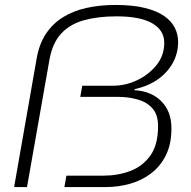

<svg xmlns="http://www.w3.org/2000/svg" viewBox="-20 -755 769 775"><path d="M37 0 128 -519Q138 -577 165 -618Q192 -659 233.5 -685Q275 -711 329 -723Q383 -735 446 -735Q516 -735 564.5 -723Q613 -711 642.5 -690.5Q672 -670 685.5 -643Q699 -616 699 -586Q699 -540 677.5 -501Q656 -462 617 -434.5Q578 -407 523 -395V-391Q591 -387 631.5 -346Q672 -305 672 -237Q672 -173 649.5 -128Q627 -83 589 -54.5Q551 -26 504 -13Q457 0 409 0H240L248 -46H398Q455 -46 505 -64.5Q555 -83 586.5 -126.5Q618 -170 618 -246Q618 -293 594.5 -318.5Q571 -344 534 -354Q497 -364 456 -364H304L312 -409H437Q486 -409 533 -431Q580 -453 611.5 -492Q643 -531 643 -582Q643 -633 594.5 -661Q546 -689 450 -689Q376 -689 319.5 -673.5Q263 -658 227.5 -620Q192 -582 180 -516L89 0Z"/></svg>

Font: Archivo Expanded Thin
Style: Italic
Weight: 250
Width: 7
Italic angle: -10°
Designer: Hector Gatti
Foundry: Omnibus-Type
Version: Version 2.001